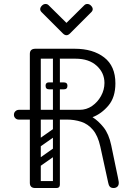

<svg xmlns="http://www.w3.org/2000/svg" viewBox="-20 -945 667 965"><path d="M551 0Q538 0 532 -7Q526 -14 524 -26L484 -209Q472 -263 447 -292.5Q422 -322 388 -333Q354 -344 316 -344H185V-28Q185 -16 178 -8Q171 0 157 0Q130 0 130 -26V-344H74Q64 -344 57 -351Q50 -358 50 -368Q50 -379 57.5 -386Q65 -393 75 -393H130V-674Q130 -700 158 -700H355Q447 -700 503.5 -656.5Q560 -613 560 -526Q560 -456 525 -414.5Q490 -373 445 -356Q474 -338 500.5 -305Q527 -272 539 -215Q553 -147 561 -109Q569 -71 572.5 -54Q576 -37 576.5 -32.5Q577 -28 577 -26Q577 -13 569.5 -6.5Q562 0 551 0ZM185 -393H380Q415 -393 443 -412.5Q471 -432 488 -463Q505 -494 505 -528Q505 -579 466 -614.5Q427 -650 360 -650H185ZM141 -17Q141 -35 159 -35H262Q280 -35 280 -17Q280 0 261 0H158Q141 0 141 -17ZM263 -365Q246 -365 246 -382V-646Q246 -663 263 -663Q281 -663 281 -647V-383Q281 -365 263 -365ZM209 -514Q209 -531 226 -531H300Q319 -531 319 -514Q319 -496 301 -496H227Q209 -496 209 -514ZM209 -514Q209 -531 226 -531H300Q319 -531 319 -514Q319 -496 301 -496H227Q209 -496 209 -514ZM275 -198Q280 -191 278.5 -184Q277 -177 272 -173L178 -107Q165 -98 155 -111Q144 -127 158 -136L252 -202Q265 -211 275 -198ZM275 -296Q280 -289 278.5 -282Q277 -275 272 -271L178 -205Q165 -196 155 -209Q144 -225 158 -234L252 -300Q265 -309 275 -296ZM168 0Q150 0 150 -18V-350Q150 -366 168 -366Q185 -366 185 -349V-17Q185 0 168 0ZM264 0Q246 0 246 -18V-350Q246 -366 264 -366Q281 -366 281 -349V-17Q281 0 264 0ZM224 -919 314 -830 404 -919Q410 -925 419 -925Q429 -925 437 -917Q446 -908 446 -899Q446 -891 439 -884L332 -777Q323 -768 314 -768Q305 -768 296 -777L189 -884Q182 -891 182 -899Q182 -908 191 -917Q199 -925 209 -925Q218 -925 224 -919Z"/></svg>

Font: Nsibidi Libre Uzo
Style: Regular
Weight: 400
Designer: Oluwaseun Badejo
Version: Version 1.021